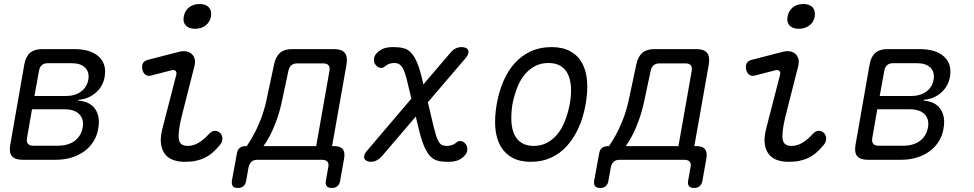

<svg xmlns="http://www.w3.org/2000/svg" viewBox="-20 -794 4840 954"><path d="M92 0Q54 0 39 -18.5Q24 -37 31 -75L101 -475Q108 -513 129.5 -531.5Q151 -550 189 -550H349Q430 -550 470.5 -513Q511 -476 500 -412Q492 -365 456 -333.5Q420 -302 370 -298L369 -294Q427 -290 453 -252Q479 -214 468 -154Q462 -119 444 -90.5Q426 -62 398.5 -42Q371 -22 335 -11Q299 0 256 0ZM139 -251 114 -107Q111 -89 119 -79.5Q127 -70 145 -70H268Q319 -70 351 -94Q383 -118 391 -161Q398 -202 374 -226.5Q350 -251 300 -251ZM217 -480Q199 -480 188 -470.5Q177 -461 174 -443L151 -317H307Q352 -317 382 -338.5Q412 -360 419 -399Q425 -436 403 -458Q381 -480 336 -480Z M732 -419Q715 -414 703 -422.5Q691 -431 687 -450Q684 -470 691 -481.5Q698 -493 720 -498L867 -536Q890 -542 906.5 -538.5Q923 -535 933.5 -525Q944 -515 947.5 -499.5Q951 -484 946 -465L883 -217Q872 -172 869 -143.5Q866 -115 869.5 -99Q873 -83 884 -76Q895 -69 913 -69Q942 -69 969 -86Q996 -103 1018 -128Q1033 -144 1047.5 -144Q1062 -144 1072 -135Q1084 -125 1085 -107Q1086 -89 1073 -74Q1055 -52 1036.5 -36Q1018 -20 997.5 -10Q977 0 953 5Q929 10 898 10Q865 10 839.5 0.5Q814 -9 798.5 -30Q783 -51 779.5 -83Q776 -115 788 -159L856 -423Q859 -436 852 -442Q845 -448 833 -445ZM949 -651Q918 -651 903 -667.5Q888 -684 893 -711Q898 -740 919 -757Q940 -774 971 -774Q1003 -774 1018 -757Q1033 -740 1028 -711Q1023 -684 1001.5 -667.5Q980 -651 949 -651Z M1162 140Q1144 140 1137 131Q1130 122 1132 105L1157 -31Q1160 -50 1171 -59Q1182 -68 1201 -68H1206Q1220 -88 1239 -122Q1258 -156 1275 -199.5Q1292 -243 1303 -292L1342 -475Q1350 -513 1371.5 -531.5Q1393 -550 1431 -550H1640Q1678 -550 1693 -531.5Q1708 -513 1702 -475L1630 -68H1641Q1671 -68 1683 -53Q1695 -38 1690 -8L1670 105Q1667 122 1656.5 131Q1646 140 1628 140Q1611 140 1603.5 131Q1596 122 1599 105L1611 37Q1615 19 1607 9.5Q1599 0 1580 0H1259Q1240 0 1229.5 9.5Q1219 19 1215 37L1203 105Q1200 122 1189.5 131Q1179 140 1162 140ZM1617 -442Q1620 -461 1612 -470Q1604 -479 1586 -479H1457Q1439 -479 1428 -470Q1417 -461 1413 -442L1381 -292Q1370 -240 1354 -196Q1338 -152 1320.5 -119Q1303 -86 1289 -68H1551Z M2295 -507 2106 -286 2134 -167Q2141 -139 2147 -120Q2153 -101 2160 -89.5Q2167 -78 2176.5 -73.5Q2186 -69 2200 -69Q2215 -69 2227 -73.5Q2239 -78 2249 -87Q2258 -95 2271 -93Q2284 -91 2293 -79Q2303 -68 2302 -50Q2301 -32 2285 -17Q2270 -3 2252.5 3.5Q2235 10 2205 10Q2176 10 2154.5 4.5Q2133 -1 2116.5 -19Q2100 -37 2086.5 -69.5Q2073 -102 2060 -156L2046 -215L1876 -16Q1865 -4 1851.5 3Q1838 10 1822 10Q1813 10 1804.5 6.5Q1796 3 1792 -3.5Q1788 -10 1789.5 -19.5Q1791 -29 1801 -42L2024 -304L2005 -383Q1998 -414 1991 -433.5Q1984 -453 1976.5 -463Q1969 -473 1960 -477Q1951 -481 1940 -481Q1925 -481 1913 -476.5Q1901 -472 1891 -463Q1882 -455 1869 -457Q1856 -459 1847 -471Q1837 -482 1838 -500Q1839 -518 1855 -533Q1870 -547 1887.5 -553.5Q1905 -560 1935 -560Q1964 -560 1985.5 -554.5Q2007 -549 2023.5 -531Q2040 -513 2053.5 -480.5Q2067 -448 2079 -394L2084 -375L2219 -533Q2231 -547 2244.5 -553.5Q2258 -560 2274 -560Q2283 -560 2292 -557Q2301 -554 2305 -547.5Q2309 -541 2307.5 -531Q2306 -521 2295 -507Z M2618 10Q2562 10 2524.5 -11Q2487 -32 2466 -70Q2445 -108 2441 -160.5Q2437 -213 2448 -276Q2459 -339 2481.5 -391Q2504 -443 2538 -480.5Q2572 -518 2617.5 -539Q2663 -560 2720 -560Q2776 -560 2814 -539Q2852 -518 2872.5 -480.5Q2893 -443 2897 -391Q2901 -339 2890 -277Q2879 -213 2855.5 -160.5Q2832 -108 2798 -70Q2764 -32 2719 -11Q2674 10 2618 10ZM2632 -69Q2668 -69 2697 -84Q2726 -99 2748.5 -126Q2771 -153 2786.5 -191.5Q2802 -230 2811 -277Q2819 -322 2817 -359.5Q2815 -397 2802.5 -424Q2790 -451 2766 -466Q2742 -481 2705 -481Q2669 -481 2639.5 -466Q2610 -451 2587.5 -424Q2565 -397 2550 -359Q2535 -321 2526 -275Q2519 -229 2521 -191Q2523 -153 2535.5 -126Q2548 -99 2572 -84Q2596 -69 2632 -69Z M2962 140Q2944 140 2937 131Q2930 122 2932 105L2957 -31Q2960 -50 2971 -59Q2982 -68 3001 -68H3006Q3020 -88 3039 -122Q3058 -156 3075 -199.5Q3092 -243 3103 -292L3142 -475Q3150 -513 3171.5 -531.5Q3193 -550 3231 -550H3440Q3478 -550 3493 -531.5Q3508 -513 3502 -475L3430 -68H3441Q3471 -68 3483 -53Q3495 -38 3490 -8L3470 105Q3467 122 3456.5 131Q3446 140 3428 140Q3411 140 3403.5 131Q3396 122 3399 105L3411 37Q3415 19 3407 9.5Q3399 0 3380 0H3059Q3040 0 3029.5 9.5Q3019 19 3015 37L3003 105Q3000 122 2989.5 131Q2979 140 2962 140ZM3417 -442Q3420 -461 3412 -470Q3404 -479 3386 -479H3257Q3239 -479 3228 -470Q3217 -461 3213 -442L3181 -292Q3170 -240 3154 -196Q3138 -152 3120.5 -119Q3103 -86 3089 -68H3351Z M3732 -419Q3715 -414 3703 -422.5Q3691 -431 3687 -450Q3684 -470 3691 -481.5Q3698 -493 3720 -498L3867 -536Q3890 -542 3906.5 -538.5Q3923 -535 3933.5 -525Q3944 -515 3947.5 -499.5Q3951 -484 3946 -465L3883 -217Q3872 -172 3869 -143.5Q3866 -115 3869.5 -99Q3873 -83 3884 -76Q3895 -69 3913 -69Q3942 -69 3969 -86Q3996 -103 4018 -128Q4033 -144 4047.5 -144Q4062 -144 4072 -135Q4084 -125 4085 -107Q4086 -89 4073 -74Q4055 -52 4036.5 -36Q4018 -20 3997.5 -10Q3977 0 3953 5Q3929 10 3898 10Q3865 10 3839.5 0.5Q3814 -9 3798.5 -30Q3783 -51 3779.5 -83Q3776 -115 3788 -159L3856 -423Q3859 -436 3852 -442Q3845 -448 3833 -445ZM3949 -651Q3918 -651 3903 -667.5Q3888 -684 3893 -711Q3898 -740 3919 -757Q3940 -774 3971 -774Q4003 -774 4018 -757Q4033 -740 4028 -711Q4023 -684 4001.5 -667.5Q3980 -651 3949 -651Z M4292 0Q4254 0 4239 -18.5Q4224 -37 4231 -75L4301 -475Q4308 -513 4329.5 -531.5Q4351 -550 4389 -550H4549Q4630 -550 4670.5 -513Q4711 -476 4700 -412Q4692 -365 4656 -333.5Q4620 -302 4570 -298L4569 -294Q4627 -290 4653 -252Q4679 -214 4668 -154Q4662 -119 4644 -90.5Q4626 -62 4598.5 -42Q4571 -22 4535 -11Q4499 0 4456 0ZM4339 -251 4314 -107Q4311 -89 4319 -79.5Q4327 -70 4345 -70H4468Q4519 -70 4551 -94Q4583 -118 4591 -161Q4598 -202 4574 -226.5Q4550 -251 4500 -251ZM4417 -480Q4399 -480 4388 -470.5Q4377 -461 4374 -443L4351 -317H4507Q4552 -317 4582 -338.5Q4612 -360 4619 -399Q4625 -436 4603 -458Q4581 -480 4536 -480Z"/></svg>

Font: Maple Mono NL Light
Style: Italic
Weight: 300
Italic angle: -10°
Monospace: yes
Designer: subframe7536
Version: Version 7.000